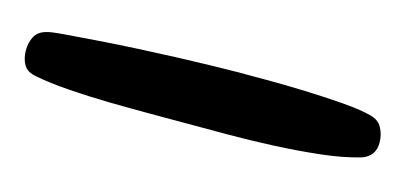

<svg xmlns="http://www.w3.org/2000/svg" viewBox="-27 -152 543 257"><g transform="rotate(15 244.5 -24.0)"><path d="M489.3 -24.4Q489.3 -4.9 470.7 1Q447.3 7.8 416.5 11.2Q385.7 14.6 353 16.1Q320.3 17.6 288.1 17.6Q255.9 17.6 230.5 17.6Q210 17.6 182.1 17.6Q154.3 17.6 125.5 17.1Q96.7 16.6 69.3 14.6Q42 12.7 22.5 8.8Q9.8 6.8 4.9 -1.5Q0 -9.8 0 -21.5Q0 -32.2 4.4 -40.5Q8.8 -48.8 19.5 -51.8Q24.4 -53.7 43.5 -55.2Q62.5 -56.6 88.4 -58.6Q114.3 -60.5 144 -62Q173.8 -63.5 200.7 -64.5Q227.5 -65.4 249 -65.9Q270.5 -66.4 279.3 -66.4Q294.9 -66.4 321.3 -66.4Q347.7 -66.4 375 -65.4Q402.3 -64.5 427.7 -62.5Q453.1 -60.5 467.8 -56.6Q479.5 -53.7 484.4 -44.4Q489.3 -35.2 489.3 -24.4Z"/></g></svg>

Font: Chewy
Style: Regular
Weight: 400
Version: Version 1.001